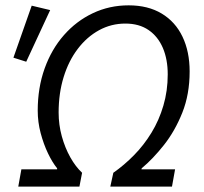

<svg xmlns="http://www.w3.org/2000/svg" viewBox="-20 -688 751 708"><path d="M47.4 0 58.8 -63.5H190.6V-67.5Q173.3 -88.6 157 -122.5Q140.8 -156.3 129.9 -197.2Q119.1 -238 119.1 -280.2Q119.1 -364.2 144.5 -435.3Q169.9 -506.3 215.6 -558.3Q261.3 -610.4 322.3 -639.3Q383.4 -668.3 454.4 -668.3Q526 -668.3 576.4 -637.9Q626.8 -607.5 653 -552.6Q679.3 -497.6 679.3 -424.5Q679.3 -340.3 652.3 -272.6Q625.3 -204.9 584.6 -153.4Q543.9 -102 502.6 -67.5L501.4 -63.5H625.6L614.2 0H386.8L397.9 -50.9Q437.8 -78.8 474.2 -115.8Q510.6 -152.8 538.6 -198.7Q566.6 -244.5 582.5 -298.7Q598.5 -352.8 598.5 -413.7Q598.5 -469.1 580.6 -511.2Q562.6 -553.3 527.9 -577.2Q493.1 -601.1 442.3 -601.1Q390.1 -601.1 345.1 -576.5Q300.2 -551.9 266.6 -507.6Q232.9 -463.3 214.6 -403.6Q196.2 -344 196.2 -273.2Q196.2 -228 207.9 -185.4Q219.7 -142.8 239.2 -108Q258.7 -73.3 282.7 -50.9L272.9 0ZM76.7 -460.4 29.5 -475.3 96.9 -667.1 165 -650.8Z"/></svg>

Font: Source Sans Variable
Style: Italic
Weight: 200
Italic angle: -11°
Designer: Paul D. Hunt
Foundry: Adobe Systems Incorporated
Version: Version 3.006;hotconv 1.0.111;makeotfexe 2.5.65597